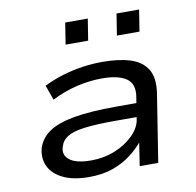

<svg xmlns="http://www.w3.org/2000/svg" viewBox="-80 -797 908 888"><g transform="rotate(-10 373.5 -352.5)"><path d="M269 9Q195 9 147.5 -14Q100 -37 81.5 -75.5Q63 -114 75 -161Q89 -205 129.5 -233.5Q170 -262 247.5 -276Q325 -290 449 -290H563L553 -226H430Q341 -226 287 -219Q233 -212 206.5 -195.5Q180 -179 172 -150Q160 -112 191 -88.5Q222 -65 292 -65Q351 -65 403 -86Q455 -107 490.5 -142.5Q526 -178 531 -217L547 -318Q557 -378 519.5 -404Q482 -430 405 -430Q348 -430 287.5 -416Q227 -402 168 -372L143 -442Q186 -463 232 -477Q278 -491 326 -498Q374 -505 419 -505Q497 -505 551 -488Q605 -471 630 -430Q655 -389 644 -317L594 0H507L524 -111L527 -112Q502 -81 465 -53Q428 -25 380 -8Q332 9 269 9ZM508 -613 524 -714H630L614 -613ZM267 -613 283 -714H389L373 -613Z"/></g></svg>

Font: Nunito Sans 7pt Expanded
Style: Italic
Weight: 400
Width: 7
Italic angle: -9°
Designer: Vernon Adams
Foundry: Vernon Adams
Version: Version 3.101;gftools[0.9.27]